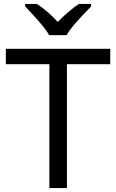

<svg xmlns="http://www.w3.org/2000/svg" viewBox="-20 -964 596 984"><path d="M323 0H233V-635H10V-714H545V-635H323ZM232 -784Q219 -807 197 -833.5Q175 -860 151 -886Q127 -912 109 -931V-944H169Q195 -927 223 -903Q251 -879 276 -852Q303 -879 331 -903Q359 -927 385 -944H447V-931Q428 -912 403.5 -886Q379 -860 356.5 -833.5Q334 -807 322 -784Z"/></svg>

Font: Noto Sans Meroitic
Style: Regular
Weight: 400
Designer: Monotype Design Team
Foundry: Monotype Imaging Inc.
Version: Version 2.002; ttfautohint (v1.8.4.7-5d5b)